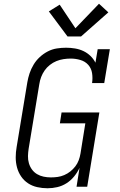

<svg xmlns="http://www.w3.org/2000/svg" viewBox="-20 -998 640 1026"><path d="M234 8Q206 8 179 2Q152 -4 130 -18.5Q108 -33 93 -55Q78 -77 71 -103Q64 -129 64 -157Q64 -185 69 -213L126 -558Q130 -582 138 -606Q146 -630 159.5 -652.5Q173 -675 192.5 -693Q212 -711 235 -723Q258 -735 283 -739Q308 -743 333 -743Q357 -743 381 -739Q405 -735 426 -725Q447 -715 463.5 -699Q480 -683 490 -663L502 -735H567L537 -554H472Q476 -581 472 -607Q468 -633 451.5 -651.5Q435 -670 409.5 -677.5Q384 -685 358 -685Q339 -685 319.5 -682Q300 -679 281.5 -671.5Q263 -664 246.5 -651Q230 -638 218.5 -621.5Q207 -605 200 -586.5Q193 -568 190 -548L133 -203Q130 -184 129.5 -164Q129 -144 134.5 -125.5Q140 -107 151 -92Q162 -77 178 -67.5Q194 -58 213 -54Q232 -50 252 -50Q270 -50 288 -52.5Q306 -55 323.5 -62.5Q341 -70 356 -82Q371 -94 382.5 -109Q394 -124 400.5 -141.5Q407 -159 410 -177L436 -339H300L309 -397H511L446 0H389L405 -101Q394 -77 376 -55Q358 -33 335 -18.5Q312 -4 286 2Q260 8 234 8ZM341 -803 241 -937 299 -973 383 -847 509 -978 559 -932 413 -803Z"/></svg>

Font: Iosevka Curly Slab LtEx
Style: Italic
Weight: 300
Width: 7
Italic angle: -9°
Monospace: yes
Designer: Belleve Invis
Foundry: Belleve Invis
Version: Version 11.1.0; ttfautohint (v1.8.3)